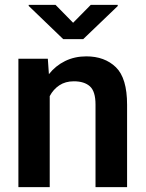

<svg xmlns="http://www.w3.org/2000/svg" viewBox="-20 -770 599 790"><path d="M283.7 -435.5Q249 -435.5 224.1 -418.9Q199.2 -402.3 184.6 -374.5V0H55.7V-528.3H176.8L181.2 -464.8Q208.5 -499.5 247.8 -518.8Q287.1 -538.1 335 -538.1Q410.6 -538.1 456.8 -493.4Q502.9 -448.7 502.9 -338.9V0H373V-339.8Q373 -394 349.9 -414.8Q326.7 -435.5 283.7 -435.5ZM208.5 -750 280.8 -676.3 353.5 -750H464.4V-745.1L322.3 -608.9H240.2L98.1 -745.6V-750Z"/></svg>

Font: Vazirmatn RD UI FD SemiBold
Style: Regular
Weight: 600
Designer: Saber Rastikerdar
Foundry: Saber Rastikerdar
Version: Version 33.003